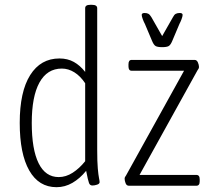

<svg xmlns="http://www.w3.org/2000/svg" viewBox="-20 -772 874 798"><path d="M215 6Q141 6 101.5 -63.5Q62 -133 62 -261Q62 -391 105.5 -460Q149 -529 227 -529Q261 -529 287 -514.5Q313 -500 334 -473V-738Q334 -752 355 -752H362Q384 -752 384 -738V-150Q384 -99 386.5 -71.5Q389 -44 391.5 -32Q394 -20 394 -15Q394 -8 383.5 -4.5Q373 -1 364 -1Q354 -1 350 -11Q346 -21 338 -62Q312 -30 281 -12Q250 6 215 6ZM224 -36Q254 -36 282 -54Q310 -72 334 -102V-426Q314 -456 289 -471.5Q264 -487 237 -487Q176 -487 144 -429Q112 -371 112 -261Q112 -151 140.5 -93.5Q169 -36 224 -36ZM516 0Q506 0 502 -10.5Q498 -21 498 -29Q498 -33 499.5 -36Q501 -39 504 -43L745 -478H527Q514 -478 514 -496V-505Q514 -523 527 -523H789Q798 -523 802.5 -512.5Q807 -502 807 -494Q807 -490 805.5 -487Q804 -484 801 -480L560 -45H796Q810 -45 810 -27V-18Q810 0 796 0ZM727 -718Q739 -718 739 -710Q739 -704 734.5 -692Q730 -680 726 -673L696 -602Q689 -585 681 -580.5Q673 -576 654 -576Q635 -576 627 -580.5Q619 -585 612 -602L582 -673Q578 -680 573.5 -692Q569 -704 569 -710Q569 -718 581 -718Q591 -718 597 -714.5Q603 -711 609 -701L654 -622L699 -701Q704 -711 710.5 -714.5Q717 -718 727 -718Z"/></svg>

Font: Asap Condensed ExtraLight
Style: Regular
Weight: 200
Width: 3
Designer: Pablo Cosgaya
Foundry: Omnibus-Type
Version: Version 3.001; ttfautohint (v1.8.4.7-5d5b)